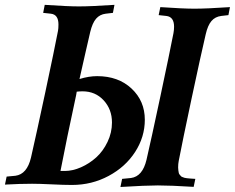

<svg xmlns="http://www.w3.org/2000/svg" viewBox="-32 -763 960 785"><path d="M460.4 1.5 467.3 -31.7 503.4 -35.2Q550.8 -41.5 566.9 -109.4Q585.4 -189 623.5 -367.9Q661.6 -546.9 677.2 -627.4Q679.7 -640.6 679.7 -653.8Q679.7 -694.3 647.9 -697.8L616.7 -701.2L623.5 -733.9Q716.8 -727.5 762.7 -727.5Q813 -727.5 908.2 -733.9L901.9 -701.2L872.6 -697.8Q847.7 -694.8 832.5 -677Q817.4 -659.2 809.1 -623Q789.6 -540 751.5 -361.1Q713.4 -182.1 698.7 -105Q696.3 -93.3 696.3 -78.1Q696.3 -71.3 697.3 -65.7Q698.2 -60.1 699 -55.9Q699.7 -51.8 703.1 -48.3Q706.5 -44.9 708 -42.7Q709.5 -40.5 714.8 -38.8Q720.2 -37.1 722.2 -36.1Q724.1 -35.2 731.9 -34.4Q739.7 -33.7 741.9 -33.4Q744.1 -33.2 753.9 -32.5Q763.7 -31.7 766.6 -31.7L759.8 1Q665 -4.9 613.3 -4.9Q564.9 -4.9 460.4 1.5ZM290.5 -736.8Q340.8 -736.8 436 -743.2L429.7 -710.4L400.4 -707Q376 -704.1 360.8 -686.5Q345.7 -668.9 336.9 -632.3Q330.1 -601.1 317.4 -547.6Q304.7 -494.1 293 -439.9Q331.1 -451.7 365.2 -451.7Q451.7 -451.7 505.9 -400.9Q560.1 -350.1 560.1 -273.4Q560.1 -203.1 520.5 -141.8Q481 -80.6 412.1 -43.7Q343.3 -6.8 262.2 -6.8Q228.5 -6.8 178.7 -9.3Q128.9 -11.7 99.1 -11.7Q50.8 -11.7 -11.7 -8.3L-4.9 -41L31.2 -44.4Q78.6 -50.8 94.7 -118.7Q115.2 -208 153.1 -385.3Q190.9 -562.5 205.1 -636.7Q207 -646.5 207 -663.1Q207 -703.6 175.8 -707L144.5 -710.4L150.9 -743.2Q245.1 -736.8 290.5 -736.8ZM281.7 -388.2 279.3 -374Q239.7 -190.9 215.3 -64H232.9Q265.1 -64 299.3 -79.1Q333.5 -94.2 361.6 -119.6Q389.6 -145 407.7 -182.9Q425.8 -220.7 425.8 -262.2Q425.8 -315.9 391.8 -352.8Q357.9 -389.6 305.7 -389.6Q293.9 -389.6 281.7 -388.2Z"/></svg>

Font: Flanker
Style: Bold Italic
Weight: 700
Italic angle: -12°
Designer: Flanker
Version: Version 2.000